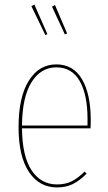

<svg xmlns="http://www.w3.org/2000/svg" viewBox="-20 -809 471 838"><path d="M375 -249H76Q77 -127 118 -65.5Q159 -4 229 -4Q265 -4 292.5 -17.5Q320 -31 349 -60L358 -51Q327 -20 297.5 -5.5Q268 9 229 9Q151 9 106 -59Q61 -127 61 -254Q61 -385 105.5 -456.5Q150 -528 226 -528Q300 -528 338 -463Q376 -398 376 -286Q376 -260 375 -249ZM362 -291Q362 -395 328 -455Q294 -515 226 -515Q158 -515 117.5 -450Q77 -385 76 -261H362ZM187 -660 178 -656 117 -782 130 -789ZM273 -663 263 -659 207 -780 220 -787Z"/></svg>

Font: Fira Sans Compressed Hair
Style: Regular
Weight: 100
Width: 1
Designer: bBox Type GmbH & Carrois Corporate GbR & Edenspiekermann AG
Foundry: bBox Type GmbH & Carrois Corporate GbR & Edenspiekermann AG
Version: Version 4.301